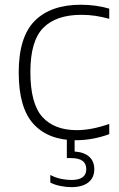

<svg xmlns="http://www.w3.org/2000/svg" viewBox="-20 -568 490 790"><path d="M291.5 9Q179.5 9 118.2 -57.5Q57 -124 57 -270Q57 -416 123 -482.2Q189 -548.5 313 -548.5Q342.5 -548.5 372.5 -544.5Q402.5 -540.5 429.5 -532.5V-490.5Q401 -498.5 372.8 -502.8Q344.5 -507 315 -507Q210.5 -507 157.8 -453.2Q105 -399.5 105 -272Q105 -142 154 -87.2Q203 -32.5 296 -32.5Q325 -32.5 357.5 -38.5Q390 -44.5 429.5 -58V-16Q361.5 9 291.5 9ZM274 202Q251.5 202 227.5 197Q203.5 192 187 183V152Q209.5 163.5 231.5 168Q253.5 172.5 274 172.5Q335 172.5 335 128Q335 82.5 273 82.5H255V-10H287V55.5Q326 58 347 76.8Q368 95.5 368 128.5Q368 163.5 343.2 182.8Q318.5 202 274 202Z"/></svg>

Font: Encode Sans SmExp XLt
Style: Regular
Weight: 200
Width: 6
Designer: Multiple Designers
Foundry: Impallari Type
Version: Version 3.002; ttfautohint (v1.8.3) -l 8 -r 50 -G 200 -x 14 